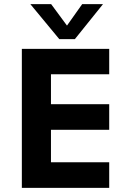

<svg xmlns="http://www.w3.org/2000/svg" viewBox="-20 -903 622 923"><path d="M85 -668H505V-546H225V-402H505V-279H225V-123H505V0H85ZM265 -715 126 -883H226L302 -780L375 -883H475L340 -715Z"/></svg>

Font: Madhuban SemiBold
Style: Regular
Weight: 600
Designer: jaikishan Patel
Foundry: MagicType
Version: Version 1.000